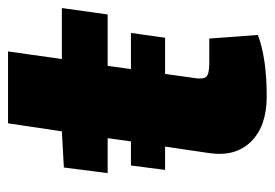

<svg xmlns="http://www.w3.org/2000/svg" viewBox="-123 -548 684 478"><g transform="rotate(-90 219.0 -309.0)"><path d="M294 -383 286 -325H376L364 -240H274L264 -169Q260 -145 267 -137.5Q274 -130 300 -130H362L371 -9Q313 13 218 13Q144 13 105.5 -26Q67 -65 77 -131L93 -240H35L46 -325H106L114 -383H27L41 -492L131 -497L151 -631H330L311 -497H438L422 -383Z"/></g></svg>

Font: Exo 2.0 Extra Bold
Style: Italic
Weight: 800
Italic angle: -8°
Designer: Natanael Gama
Version: Version 1.001;PS 001.001;hotconv 1.0.70;makeotf.lib2.5.58329